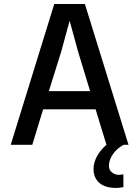

<svg xmlns="http://www.w3.org/2000/svg" viewBox="-20 -718 690 952"><path d="M591.8 210Q569.3 213.9 555.2 213.9Q502.4 213.9 473.1 189Q443.8 164.1 443.8 120.1Q443.8 86.9 461.7 55.4Q479.5 23.9 507.8 0L454.1 -175.8H193.8L140.1 0H33.2L249 -698.2H400.9L617.2 0H592.8Q559.6 17.6 539.8 46.6Q520 75.7 520 104Q520 124.5 534.9 136.7Q549.8 148.9 569.8 148.9Q580.1 148.9 591.8 146ZM283.2 -460.9 222.2 -266.1H426.8L367.2 -461.9L325.2 -615.2Z"/></svg>

Font: Azeret Mono
Style: Regular
Weight: 400
Designer: Martin Vácha
Foundry: Displaay
Version: Version 1.002